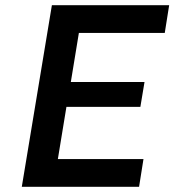

<svg xmlns="http://www.w3.org/2000/svg" viewBox="-20 -720 672 740"><path d="M284 -593 253 -404H537L521 -308H236L203 -107H533L516 0H64L180 -700H632L615 -593Z"/></svg>

Font: Be Vietnam SemiBold
Style: Italic
Weight: 600
Italic angle: -9.556°
Designer: Gabriel Lam
Foundry: TypeRant
Version: Version 3.000